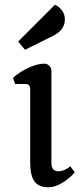

<svg xmlns="http://www.w3.org/2000/svg" viewBox="-20 -780 352 814"><path d="M185 14Q144 14 126 -11Q108 -36 108 -92V-402Q108 -424 88 -424H44L35 -450Q64 -476 101.5 -493Q139 -510 167 -510Q181 -510 189.5 -501Q198 -492 198 -478V-88Q198 -54 228 -54Q253 -54 278 -75L297 -49Q271 -20 241 -3Q211 14 185 14ZM86 -569 57 -604 213 -760Q232 -751 243.5 -735Q255 -719 255 -697Q255 -675 242.5 -657.5Q230 -640 199 -625Z"/></svg>

Font: Gabriela
Style: Regular
Weight: 400
Designer: Eduardo Rodriguez Tunni
Foundry: Eduardo Rodriguez Tunni
Version: Version 2.001;gftools[0.9.26]